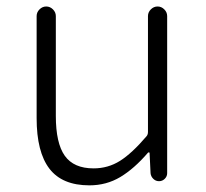

<svg xmlns="http://www.w3.org/2000/svg" viewBox="-20 -553 630 586"><path d="M252.9 12.7Q169.9 12.7 130.9 -38.1Q91.8 -88.9 91.8 -192.4V-503.9Q91.8 -515.6 100.6 -524.4Q109.4 -533.2 121.1 -533.2Q132.8 -533.2 141.6 -524.4Q150.4 -515.6 150.4 -503.9V-199.2Q150.4 -116.2 177.7 -77.6Q205.1 -39.1 265.6 -39.1Q309.6 -39.1 346.2 -62Q382.8 -85 427.7 -137.7Q431.6 -142.6 431.6 -150.4V-503.9Q431.6 -515.6 440.4 -524.4Q449.2 -533.2 460.9 -533.2Q472.7 -533.2 481.4 -524.4Q490.2 -515.6 490.2 -503.9V-24.4Q490.2 -14.6 482.9 -7.3Q475.6 0 465.3 0Q455.1 0 447.8 -7.3Q440.4 -14.6 439.5 -24.4L436.5 -86.9Q435.5 -87.9 434.1 -87.9Q432.6 -87.9 431.6 -86.9Q389.6 -38.1 347.2 -12.7Q304.7 12.7 252.9 12.7Z"/></svg>

Font: irohamaru Light
Style: Regular
Weight: 200
Designer: [Source Han Sans]
Ryoko NISHIZUKA  (kana & ideographs); Paul D. Hunt (Latin, Greek & Cyrillic); Wenlong ZHANG  (bopomofo
Version: Version 1.01